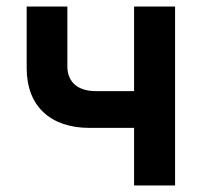

<svg xmlns="http://www.w3.org/2000/svg" viewBox="-20 -570 640 590"><path d="M392 0H518V-550H392V-290H274C219 -290 187 -318 187 -366V-550H62V-360C62 -245 134 -177 255 -177H392Z"/></svg>

Font: JetBrains Mono
Style: Bold
Weight: 558
Monospace: yes
Designer: Philipp Nurullin, Konstantin Bulenkov
Foundry: JetBrains
Version: Version 2.305